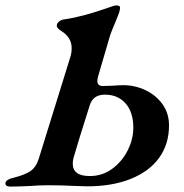

<svg xmlns="http://www.w3.org/2000/svg" viewBox="-69 -685 681 710"><path d="M-49 -7Q-49 -14 -40.5 -19.5Q-32 -25 -18 -28Q22 -38 43 -52Q64 -66 74 -97L191 -474Q196 -489 196 -507Q196 -545 160 -569Q141 -580 141 -590Q141 -599 150 -606Q159 -613 173 -614Q234 -623 321 -653Q354 -665 360 -665Q369 -665 372 -663Q375 -661 375 -656Q375 -651 372 -640Q369 -630 353 -592Q350 -584 346 -575Q342 -566 339 -557L293 -400Q291 -390 291 -386Q291 -367 311 -367L346 -368Q370 -370 388 -370Q430 -370 469 -351.5Q508 -333 532 -299.5Q556 -266 556 -221Q556 -152 519.5 -101.5Q483 -51 414.5 -23.5Q346 4 254 4L220 3Q154 0 112 0Q75 0 39 3Q-9 5 -30 5Q-49 5 -49 -7ZM424 -213Q424 -270 395.5 -302.5Q367 -335 319 -335Q275 -335 263 -296Q220 -161 204 -105Q200 -93 200 -80Q200 -34 263 -34Q309 -34 345.5 -60.5Q382 -87 403 -128.5Q424 -170 424 -213Z"/></svg>

Font: EB Garamond SemiBold
Style: Italic
Weight: 600
Italic angle: -17.2°
Designer: Georg Duffner and Octavio Pardo
Foundry: Georg Duffner
Version: Version 1.000